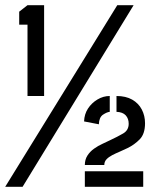

<svg xmlns="http://www.w3.org/2000/svg" viewBox="-20 -720 613 740"><path d="M86 -350V-625H54V-675L86 -700H150V-350ZM0 0 432 -700H495L67 0ZM361 -241 304 -252Q305 -280 319 -301.5Q333 -323 355.5 -336.5Q378 -350 403 -350V-289Q392 -288 377 -278Q362 -268 361 -241ZM307 -84Q307 -105 317 -120.5Q327 -136 342.5 -147Q358 -158 374.5 -165.5Q391 -173 403 -179Q433 -193 454.5 -205.5Q476 -218 476 -243Q476 -263 464.5 -275.5Q453 -288 429 -289V-350Q465 -350 489.5 -336Q514 -322 526.5 -298Q539 -274 539 -245Q539 -204 518.5 -183Q498 -162 471 -149Q457 -142 441.5 -135.5Q426 -129 412.5 -122Q399 -115 390.5 -106Q382 -97 382 -84ZM307 0V-60H532V0Z"/></svg>

Font: Stick No Bills ExtraLight SemiBold
Style: Regular
Weight: 600
Version: Version 2.000